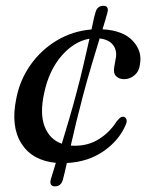

<svg xmlns="http://www.w3.org/2000/svg" viewBox="-20 -559 504 662"><path d="M267.5 -234.5Q254.5 -185.5 243.5 -140.2Q232.5 -95 224 -57Q231 -56.5 238.5 -56.5Q285.5 -56.5 322.5 -80.2Q359.5 -104 382.5 -141Q388.5 -147.5 393 -152Q397.5 -156.5 404.5 -156.5Q411.5 -156.5 415.2 -149.2Q419 -142 414 -130Q391.5 -75.5 337.5 -38Q283.5 -0.5 210.5 3Q206.5 21.5 203 36Q199.5 50.5 197 60Q190.5 83.5 170 83.5Q148.5 83.5 155.5 58Q158.5 48.5 162.8 34.5Q167 20.5 172.5 2.5Q91 -5.5 53.8 -64.2Q16.5 -123 36 -218.5Q48 -282 84.5 -334.2Q121 -386.5 175.5 -419.2Q230 -452 295.5 -457.5Q299.5 -476.5 302.8 -491.2Q306 -506 309 -515.5Q315 -539 336.5 -539Q357 -539 350 -514Q347.5 -504.5 343.2 -490.2Q339 -476 333.5 -458Q404.5 -454 437.8 -418.2Q471 -382.5 462.5 -337.5Q460 -313.5 444 -299.8Q428 -286 408.5 -286Q390.5 -286 380.2 -296.5Q370 -307 374 -329L378.5 -354.5Q385 -382.5 370.8 -402.5Q356.5 -422.5 323.5 -426.5Q311.5 -387.5 296.8 -338Q282 -288.5 267.5 -234.5ZM132.5 -239Q116.5 -167 134 -122.5Q151.5 -78 193 -63.5Q204.5 -100.5 217.2 -144Q230 -187.5 242.5 -234.5Q257 -288 268.2 -337Q279.5 -386 288.5 -425.5Q235.5 -416.5 192.2 -366.5Q149 -316.5 132.5 -239Z"/></svg>

Font: Fraunces 72pt S050
Style: Italic
Weight: 400
Italic angle: -16°
Version: Version 1.000; ttfautohint (v1.8.3)